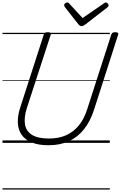

<svg xmlns="http://www.w3.org/2000/svg" viewBox="-20 -1149 971 1544"><path d="M371 19Q289 19 235 -3.5Q181 -26 153.5 -66Q126 -106 123.5 -161.5Q121 -217 142 -282L332 -871Q335 -881 342 -885.5Q349 -890 365 -890Q379 -890 385.5 -885.5Q392 -881 388 -870L195 -277Q172 -203 181 -148.5Q190 -94 237.5 -64.5Q285 -35 374 -35Q452 -35 511.5 -61.5Q571 -88 614 -140.5Q657 -193 681 -270L875 -871Q878 -881 885 -885.5Q892 -890 907 -890Q937 -890 930 -870L736 -266Q706 -173 655 -109Q604 -45 533 -13Q462 19 371 19ZM831 -1129Q839 -1129 846 -1121.5Q853 -1114 853 -1107Q853 -1101 851 -1097.5Q849 -1094 844 -1090L666 -952Q656 -945 649.5 -942Q643 -939 635 -939Q628 -939 622.5 -942.5Q617 -946 611 -953L501 -1093Q499 -1097 497.5 -1101Q496 -1105 496 -1109Q496 -1118 505 -1123.5Q514 -1129 521 -1129Q528 -1129 531.5 -1126Q535 -1123 539 -1118L644 -1004L810 -1118Q817 -1123 821 -1126Q825 -1129 831 -1129ZM0 365H863V375H0ZM0 -20H863V0H0ZM0 -505H863V-500H0ZM0 -885H863V-875H0Z"/></svg>

Font: Playwrite DK Loopet Guides
Style: Regular
Weight: 400
Designer: Veronika Burian, José Scaglione
Foundry: TypeTogether
Version: Version 1.003